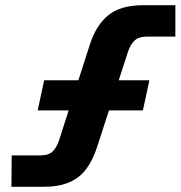

<svg xmlns="http://www.w3.org/2000/svg" viewBox="-20 -719 695 739"><path d="M24 0 25 -121H137Q166 -121 181.5 -135Q197 -149 207 -178L326 -548Q350 -622 397 -660.5Q444 -699 532 -699H655V-578H543Q515 -578 499 -564Q483 -550 473 -521L353 -151Q337 -102 311.5 -68Q286 -34 246 -17Q206 0 147 0ZM125 -294 150 -410H555L530 -294Z"/></svg>

Font: Azeret Mono Thin
Style: Bold Italic
Weight: 700
Italic angle: -12°
Version: Version 1.002